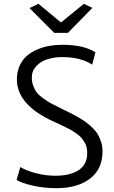

<svg xmlns="http://www.w3.org/2000/svg" viewBox="-20 -988 605 1016"><path d="M278.3 7.8Q210.9 7.8 150.9 -6.3Q90.8 -20.5 67.9 -36.1L87.4 -104Q118.7 -85 170.4 -71.5Q222.2 -58.1 272.9 -58.1Q352.5 -58.1 397.2 -88.4Q441.9 -118.7 441.4 -178.7Q441.4 -194.3 438.5 -208Q435.5 -221.7 428 -233.9Q420.4 -246.1 413.1 -255.9Q405.8 -265.6 391.4 -276.1Q377 -286.6 366.2 -293.7Q355.5 -300.8 335 -311Q314.5 -321.3 301.5 -327.4Q288.6 -333.5 263.7 -344.7Q69.8 -432.6 69.3 -567.4Q69.3 -606.9 83.5 -638.9Q97.7 -670.9 121.1 -691.4Q144.5 -711.9 176 -725.6Q207.5 -739.3 240.7 -745.1Q273.9 -751 309.1 -751Q424.8 -751 484.9 -710.9L467.8 -646Q406.2 -686 308.6 -686Q267.6 -686 232.2 -675Q196.8 -664.1 172.6 -638.7Q148.4 -613.3 148.4 -578.1Q148.4 -553.7 156 -533.2Q163.6 -512.7 175.5 -497.6Q187.5 -482.4 210.2 -466.3Q232.9 -450.2 254.9 -438.5Q276.9 -426.8 313.5 -409.2Q339.8 -396.5 356.7 -387.9Q373.5 -379.4 397.9 -365.2Q422.4 -351.1 438 -339.1Q453.6 -327.1 471.2 -309.8Q488.8 -292.5 498.8 -274.9Q508.8 -257.3 515.6 -234.9Q522.5 -212.4 522.5 -188Q522.5 -92.8 456.1 -42.5Q389.6 7.8 278.3 7.8ZM267.1 -814 136.2 -945.3 183.6 -967.8 302.7 -869.1 423.8 -967.8 468.8 -946.3 339.4 -814Z"/></svg>

Font: HaufeMerriweatherSansLt
Style: Regular
Weight: 300
Designer: Eben Sorkin
Foundry: Eben Sorkin
Version: Version 1.56